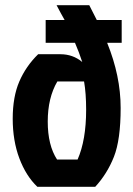

<svg xmlns="http://www.w3.org/2000/svg" viewBox="-20 -720 512 740"><path d="M156 -555V-643H229Q225 -649 214.5 -669Q204 -689 198 -700H324L353 -643H449V-555H393Q445 -427 445 -304Q445 -181 419 -115.5Q393 -50 347 0H124Q80 -42 54.5 -110Q29 -178 29 -262.5Q29 -347 54.5 -406Q80 -465 127 -511H213Q261 -511 297 -481Q285 -518 269 -555ZM304 -406H201Q164 -343 164 -251.5Q164 -160 200 -105H279Q312 -180 312 -297Q312 -360 304 -406Z"/></svg>

Font: Jockey One
Style: Regular
Weight: 400
Designer: TypeTogether
Foundry: TypeTogether
Version: Version 1.002